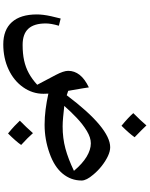

<svg xmlns="http://www.w3.org/2000/svg" viewBox="109 -770 913 1171"><g transform="rotate(90 565.5 -184.5)"><path d="M251 252Q162 252 115 199.5Q68 147 68 47Q68 30 70.5 8.5Q73 -13 79 -40Q85 -67 93 -98L137 -87Q123 -40 123 -7Q123 64 155 99Q187 134 254 134Q307 134 348.5 125Q390 116 426 96.5Q462 77 497 45Q462 -21 437 -68.5Q412 -116 412 -144Q412 -182 436.5 -213.5Q461 -245 513 -270Q513 -269 518.5 -234Q524 -199 534 -144L561 -135Q661 -268 740.5 -334Q820 -400 878 -400Q903 -400 932.5 -386Q962 -372 991.5 -349Q1021 -326 1045 -297Q1081 -255 1081 -226Q1081 -161 1039 -110Q997 -59 914 -30Q830 0 741 0Q695 0 648 -6Q601 -12 551 -23Q551 -16 551.5 -8.5Q552 -1 552 7Q552 74 512 131Q472 188 403 220Q369 236 330.5 244Q292 252 251 252ZM751 -110Q823 -110 886 -127Q949 -144 1022 -179Q978 -231 935.5 -256.5Q893 -282 854 -282Q819 -282 778.5 -257.5Q738 -233 699 -196Q660 -159 626 -120Q663 -116 694.5 -113Q726 -110 751 -110ZM747 -469Q696 -511 670 -541Q693 -564 711.5 -583.5Q730 -603 745 -621Q756 -609 774 -591Q792 -573 817 -549Q805 -532 787.5 -512Q770 -492 747 -469ZM794 223Q767 201 748 183Q729 165 716 151Q736 131 755 111.5Q774 92 792 71Q818 101 864 143Q853 159 835 179.5Q817 200 794 223Z"/></g></svg>

Font: Noto Naskh Arabic
Style: Regular
Weight: 400
Designer: Monotype Design Team, David Williams, Mohamad Dakak and Nizar Qandah
Foundry: Monotype Imaging Inc.
Version: Version 2.013